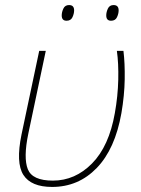

<svg xmlns="http://www.w3.org/2000/svg" viewBox="-20 -729 556 759"><path d="M186 10Q103 10 72.5 -37.5Q42 -85 65 -197L135 -528H161L92 -201Q72 -105 90 -60Q108 -15 189 -15Q277 -15 344 -83Q411 -151 434 -282Q446 -349 447.5 -414Q449 -479 442 -528H468Q474 -479 473 -415.5Q472 -352 460 -282Q435 -140 362.5 -65Q290 10 186 10ZM419 -647Q400 -647 400 -668Q400 -681 406.5 -695Q413 -709 429 -709Q449 -709 449 -688Q449 -675 442.5 -661Q436 -647 419 -647ZM243 -647Q224 -647 224 -668Q224 -681 230.5 -695Q237 -709 253 -709Q273 -709 273 -688Q273 -675 266.5 -661Q260 -647 243 -647Z"/></svg>

Font: Noto Sans Thin
Style: Italic
Weight: 100
Italic angle: -12°
Designer: Monotype Design Team
Foundry: Monotype Imaging Inc.
Version: Version 2.013; ttfautohint (v1.8.4.7-5d5b)